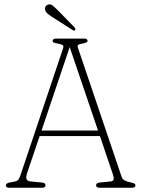

<svg xmlns="http://www.w3.org/2000/svg" viewBox="-20 -881 662 901"><path d="M193.5 -11.5Q193.5 0 177.5 0H23Q7.5 0 7.5 -11.5Q7.5 -21 25.5 -24.5L48.5 -29Q63 -31.5 68 -40.2Q73 -49 79.5 -69L275 -651Q279.5 -664 275.5 -668Q271.5 -672 256 -675.5Q242 -678 234.5 -680.5Q227 -683 227 -688.5Q227 -700 243 -700H375Q391 -700 391 -688.5Q391 -680.5 362 -675.5Q350 -673 346.2 -670Q342.5 -667 346 -656L550.5 -52Q554.5 -40 564.8 -34.2Q575 -28.5 593.5 -25Q606.5 -22.5 611 -19.5Q615.5 -16.5 615.5 -11.5Q615.5 0 600 0H446.5Q431 0 431 -11.5Q431 -23.5 449.5 -24.5L499 -29.5Q511.5 -30.5 513.2 -39Q515 -47.5 509 -65L449 -242.5H166L107.5 -69.5Q101 -50 104.5 -40.5Q108 -31 125 -29.5L175 -24.5Q193.5 -23.5 193.5 -11.5ZM175 -268.5H440L307 -660ZM251 -833 329.5 -753Q331.5 -750.5 333.2 -746.8Q335 -743 332.5 -740.5Q328.5 -735 322.5 -739L224.5 -801.5Q213.5 -809 204.8 -815.8Q196 -822.5 193 -831.5Q186 -850.5 205 -859Q216 -863.5 226 -855.8Q236 -848 251 -833Z"/></svg>

Font: Fraunces 72pt SuperSoft Thin
Style: Regular
Weight: 100
Version: Version 1.000;[b76b70a41]